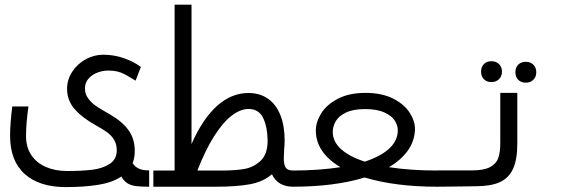

<svg xmlns="http://www.w3.org/2000/svg" viewBox="-20 -778 2440 800"><path d="M22 -213Q22 -260.5 31 -334.5H98.5Q88.5 -264 88.5 -210.5Q88.5 -165 110.2 -132.2Q132 -99.5 170.8 -82.5Q209.5 -65.5 259 -65.5Q319.5 -65.5 362.8 -70.5Q406 -75.5 436.2 -94.5Q466.5 -113.5 466.5 -151.5Q466.5 -177.5 455.2 -195.8Q444 -214 426.8 -226.5Q409.5 -239 380 -255.5Q324.5 -286 292 -322.2Q259.5 -358.5 259.5 -407.5Q259.5 -446.5 281 -479.2Q302.5 -512 337.2 -531Q372 -550 410 -550Q455 -550 496.5 -535.5Q538 -521 567 -499L545 -442L531.5 -450Q508.5 -464 495.5 -470.5Q482.5 -477 467.2 -480.5Q452 -484 430.5 -484Q409 -484 386.5 -475.8Q364 -467.5 349 -450.5Q334 -433.5 334 -409Q334 -386 347.8 -367.5Q361.5 -349 380.2 -336.2Q399 -323.5 427.5 -307.5L438 -301.5Q489 -272 515.2 -236Q541.5 -200 541.5 -149Q541.5 -120.5 532.5 -98Q543.5 -82 559.2 -75Q575 -68 601.5 -68V0Q565.5 0 545.2 -2.8Q525 -5.5 510.8 -14.5Q496.5 -23.5 485.5 -42.5Q447.5 -17 388.8 -7.8Q330 1.5 253.5 1.5Q144 1.5 83 -53Q22 -107.5 22 -213Z M619 -67.5H707.5V-758.5H778V-178Q825 -284 884.8 -337.2Q944.5 -390.5 1015.5 -390.5Q1062.5 -390.5 1096.2 -367Q1130 -343.5 1148 -299Q1166 -254.5 1166 -193.5Q1166 -173 1164 -157.5L1163.5 -140.5L1162.5 -118Q1162.5 -91.5 1170.5 -79.5Q1178.5 -67.5 1201.5 -67.5V0Q1137.5 0 1113 -52Q1076.5 -20 1020 -10Q963.5 0 880.5 0H619ZM1095 -189.5V-193.5Q1094.5 -248.5 1076.5 -286.2Q1058.5 -324 1015.5 -324Q982.5 -324 946.5 -297Q910.5 -270 873.5 -212.5Q836.5 -155 802.5 -67.5H909Q960 -67.5 997.8 -74Q1035.5 -80.5 1065 -107.2Q1094.5 -134 1095 -189.5Z M1398.5 -81.5Q1349 -110.5 1322.5 -149Q1296 -187.5 1296 -234.5Q1296 -269.5 1318.5 -305.8Q1341 -342 1387.8 -366.5Q1434.5 -391 1503 -391Q1571.5 -391 1618.8 -366.8Q1666 -342.5 1688.2 -306.5Q1710.5 -270.5 1709 -237Q1707 -189.5 1679 -150.2Q1651 -111 1600.5 -81.5Q1689.5 -67.5 1801.5 -67.5V0Q1626.5 0 1499.5 -38.5Q1374.5 0 1198.5 0V-67.5Q1310 -67.5 1398.5 -81.5ZM1500 -104.5Q1564 -125.5 1599.8 -157.2Q1635.5 -189 1637.5 -231.5Q1638.5 -253 1625.8 -274Q1613 -295 1582 -309.2Q1551 -323.5 1501.5 -323.5Q1451.5 -323.5 1421.5 -309Q1391.5 -294.5 1379 -273Q1366.5 -251.5 1366.5 -228.5Q1366.5 -187.5 1401.5 -156.2Q1436.5 -125 1500 -104.5Z M1801.5 -68H1947.5Q1996 -68 2021.8 -81.8Q2047.5 -95.5 2056 -119.5Q2064.5 -143.5 2064.5 -180V-391H2135.5V-180Q2135.5 -113 2117.5 -74.2Q2099.5 -35.5 2062 -18.8Q2024.5 -2 1962.5 -2L1893.5 -1L1801.5 0ZM1984.5 -479.5Q1984.5 -499 1996.2 -511Q2008 -523 2027.5 -523Q2047 -523 2059.2 -511Q2071.5 -499 2071.5 -479.5Q2071.5 -460 2059.2 -448Q2047 -436 2027.5 -436Q2008 -436 1996.2 -448Q1984.5 -460 1984.5 -479.5ZM2127.5 -477Q2127.5 -496.5 2139.2 -508.5Q2151 -520.5 2170.5 -520.5Q2190 -520.5 2202.2 -508.5Q2214.5 -496.5 2214.5 -477Q2214.5 -457.5 2202.2 -445.5Q2190 -433.5 2170.5 -433.5Q2151 -433.5 2139.2 -445.5Q2127.5 -457.5 2127.5 -477Z"/></svg>

Font: JuliaMono Light
Style: Regular
Weight: 300
Monospace: yes
Designer: cormullion
Foundry: corm
Version: Version 0.054; ttfautohint (v1.8.4)